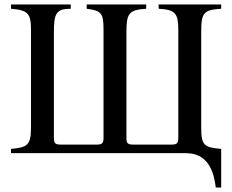

<svg xmlns="http://www.w3.org/2000/svg" viewBox="-20 -682 1034 855"><path d="M965 153V-19C888 -25 876 -36 876 -114V-540C876 -626 887 -638 965 -643V-662H686L687 -643C761 -639 774 -622 774 -549V-69C774 -42 766 -38 741 -38H578C550 -38 543 -42 543 -67V-538C543 -622 553 -638 631 -643V-662H366V-643C432 -635 441 -622 441 -551V-69C441 -42 434 -38 406 -38H255C227 -38 220 -42 220 -68V-538C220 -622 230 -643 295 -643V-662H29V-643C104 -637 118 -622 118 -551V-114C118 -37 103 -25 29 -19V0H805C861 0 908 22 931 101C935 115 941 150 941 153Z"/></svg>

Font: XITS
Style: Regular
Weight: 400
Designer: MicroPress Inc., with final additions and corrections provided by Coen Hoffman, Elsevier (retired)
Version: Version 1.302